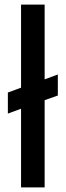

<svg xmlns="http://www.w3.org/2000/svg" viewBox="-20 -810 284 830"><path d="M14 -319V-410L71 -431V-790H173V-467L230 -488V-397L173 -377V0H71V-340Z"/></svg>

Font: BDO Grotesk
Style: Regular
Weight: 400
Designer: Deni Anggara
Foundry: Lokal Container
Version: Version 2.000